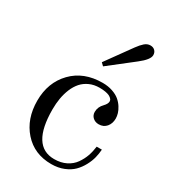

<svg xmlns="http://www.w3.org/2000/svg" viewBox="-177 -808 813 909"><g transform="rotate(30 229.5 -353.0)"><path d="M214.8 -529.8 314.5 -668Q330.1 -689.5 344.2 -701.7Q358.4 -713.9 375 -713.9Q390.6 -713.9 399.9 -704.3Q409.2 -694.8 409.2 -680.2Q409.2 -655.8 361.3 -618.7L229.5 -515.6ZM41 -219.7Q41 -319.3 103 -383.3Q165 -447.3 267.6 -447.3Q297.4 -447.3 321.8 -439Q346.2 -430.7 361.3 -418Q376.5 -405.3 386.7 -389.2Q397 -373 401.1 -358.6Q405.3 -344.2 405.3 -331.5Q405.3 -304.2 389.9 -285.9Q374.5 -267.6 348.1 -267.6Q329.1 -267.6 316.2 -279.3Q303.2 -291 303.2 -309.6Q303.2 -336.9 324.2 -357.9Q339.8 -374 339.8 -387.7Q339.8 -391.1 338.4 -394.8Q336.9 -398.4 332 -403.1Q327.1 -407.7 319.6 -411.4Q312 -415 298.1 -417.5Q284.2 -419.9 266.6 -419.9Q236.3 -419.9 212.2 -408.9Q188 -397.9 171.6 -379.4Q155.3 -360.8 144.5 -335Q133.8 -309.1 128.9 -280.5Q124 -252 124 -219.7Q124 -19.5 248 -19.5Q284.7 -19.5 312.5 -33.4Q340.3 -47.4 356.7 -70.8Q373 -94.2 381.6 -118.9Q390.1 -143.6 393.6 -171.4H421.9Q420.4 -148.9 414.8 -126.2Q409.2 -103.5 396 -78.9Q382.8 -54.2 364 -35.4Q345.2 -16.6 315.2 -4.4Q285.2 7.8 248 7.8Q154.8 7.8 97.9 -56.4Q41 -120.6 41 -219.7Z"/></g></svg>

Font: Theano Modern
Style: Regular
Weight: 400
Designer: Alexey Kryukov
Version: Version 2.00